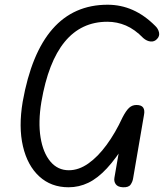

<svg xmlns="http://www.w3.org/2000/svg" viewBox="-20 -792 693 812"><path d="M270 0Q196 0 146 -46Q96 -92 77 -173.5Q58 -255 76 -362Q149 -772 435 -772Q491 -772 541 -750Q591 -728 636 -683Q649 -671 652.5 -655Q656 -639 644 -627Q633 -615 617 -616.5Q601 -618 586 -631Q550 -668 512.5 -684Q475 -700 434 -700Q213 -700 155 -361Q141 -276 151.5 -211Q162 -146 193 -109Q224 -72 271 -72Q313 -72 353.5 -100.5Q394 -129 431 -179.5Q468 -230 498 -295Q513 -324 526 -336Q539 -348 557 -348Q578 -348 585.5 -337Q593 -326 589 -306L543 -38Q541 -24 532.5 -11.5Q524 1 500 0Q478 -1 469.5 -13Q461 -25 464 -41L491 -197L513 -190Q471 -122 432 -80Q393 -38 353.5 -19Q314 0 270 0Z"/></svg>

Font: Edu VIC WA NT Beginner Medium
Style: Regular
Weight: 500
Designer: Tina and Corey Anderson
Foundry: Google for Education
Version: Version 1.003